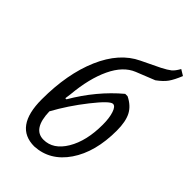

<svg xmlns="http://www.w3.org/2000/svg" viewBox="-219 -788 870 870"><g transform="rotate(45 215.5 -353.5)"><path d="M180 6Q53 6 53 -169Q53 -332 103.5 -449Q154 -566 245 -609L334 -652Q363 -667 376 -677.5Q389 -688 403 -713L431 -696Q415 -657 400.5 -636.5Q386 -616 356 -594L266 -558Q209 -535 174 -461Q139 -387 129 -277L125 -248H132Q204 -371 303 -454H318Q359 -434 376.5 -400.5Q394 -367 394 -309Q394 -172 335 -85.5Q276 1 180 6ZM296 -383Q277 -383 217.5 -307.5Q158 -232 116 -155Q119 -45 188 -45Q250 -45 290 -112Q330 -179 330 -283Q330 -326 320.5 -354.5Q311 -383 296 -383Z"/></g></svg>

Font: Alegreya Sans
Style: Italic
Weight: 400
Italic angle: -7°
Designer: Juan Pablo del Peral
Foundry: Huerta Tipografica
Version: Version 2.007